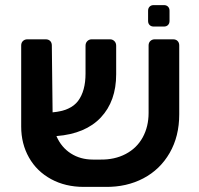

<svg xmlns="http://www.w3.org/2000/svg" viewBox="-20 -725 779 752"><path d="M63 0ZM682 -547V-277Q682 -191 644.5 -126Q607 -61 541.5 -26.5Q476 8 393 7H308Q236 7 180 -23.5Q124 -54 93.5 -108Q63 -162 63 -229V-547Q63 -558 70 -564.5Q77 -571 87 -571H159Q170 -571 176.5 -564.5Q183 -558 183 -547L186 -285Q257 -291 286 -330Q315 -369 315 -437V-546Q315 -557 322 -564Q329 -571 339 -571H411Q421 -571 428 -564Q435 -557 435 -546V-434Q435 -329 375 -265Q315 -201 201 -192Q220 -148 257.5 -124Q295 -100 344 -100H372Q429 -99 472.5 -122Q516 -145 539 -187Q562 -229 562 -283V-547Q562 -558 569 -564.5Q576 -571 586 -571H658Q669 -571 675.5 -564.5Q682 -558 682 -547ZM560 -643V-683Q560 -693 566 -699Q572 -705 582 -705H622Q632 -705 638 -699Q644 -693 644 -683V-643Q644 -633 638 -627Q632 -621 622 -621H582Q572 -621 566 -627Q560 -633 560 -643Z"/></svg>

Font: Hezaedrus Medium
Style: Regular
Weight: 500
Designer: Hubert & Fischer
Foundry: Hubert & Fischer
Version: Version 1.10;September 3, 2019;FontCreator 11.5.0.2425 64-bi